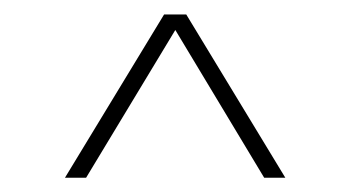

<svg xmlns="http://www.w3.org/2000/svg" viewBox="-20 -658 488 267"><path d="M99.7 -410.8 223.8 -616.3 347.4 -410.8H376.8L239 -637.9H208.2L70.3 -410.8Z"/></svg>

Font: Arad-FD-VF Thin
Style: Regular
Weight: 100
Designer: Mohammad Darvishi
Version: Version 1.010;September 21, 2024;FontCreator 15.0.0.2992 64-